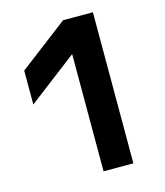

<svg xmlns="http://www.w3.org/2000/svg" viewBox="-110 -813 769 896"><g transform="rotate(-15 275.0 -365.0)"><path d="M279 0V-565H277L43 -386V-550L279 -730H423V0Z"/></g></svg>

Font: M PLUS Code Latin SemiExpanded
Style: Bold
Weight: 700
Width: 6
Designer: Coji Morishita
Foundry: UNDERFOREST DESIGN
Version: Version 1.002; ttfautohint (v1.8.3)